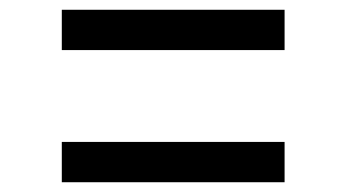

<svg xmlns="http://www.w3.org/2000/svg" viewBox="-20 -512 709 393"><path d="M562.5 -492V-409.5H106.5V-492ZM562.5 -221.5V-139H106.5V-221.5Z"/></svg>

Font: Merriweather 36pt
Style: Bold
Weight: 700
Designer: Eben Sorkin
Foundry: Eben Sorkin
Version: Version 2.100